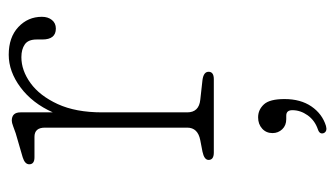

<svg xmlns="http://www.w3.org/2000/svg" viewBox="-184 -326 768 440"><g transform="rotate(-90 200.0 -106.0)"><path d="M162.5 -443V-369Q183.5 -416 219.8 -443Q256 -470 294.5 -470Q334.5 -470 358 -448Q381.5 -426 381.5 -394Q381.5 -380 374.2 -371Q367 -362 354.5 -362Q329.5 -362 329.5 -393V-406Q329.5 -425.5 318.2 -433.2Q307 -441 289 -441Q258.5 -441 229.5 -420Q200.5 -399 181.5 -357.8Q162.5 -316.5 162.5 -256V-61Q162.5 -34 191.5 -31L236.5 -26Q255.5 -23.5 255.5 -12Q255.5 0 238.5 0H70.5Q53.5 0 53.5 -12Q53.5 -22 72.5 -26L98.5 -31Q127.5 -36.5 127.5 -61V-387Q127.5 -411 106.5 -411H59.5Q43.5 -411 43.5 -423Q43.5 -433 59.5 -438L114.5 -454Q122 -456.5 130.5 -459.8Q139 -463 143.5 -463Q162.5 -463 162.5 -443ZM147 166Q132.5 166 123.8 156.8Q115 147.5 115 134.5Q115 120 125.2 110.8Q135.5 101.5 151 101.5Q168.5 101.5 180.8 114.8Q193 128 193 162Q193 199 176 223.8Q159 248.5 131.5 257Q119 260.5 115 252Q111.5 242.5 123.5 238.5Q144 231.5 155.8 215Q167.5 198.5 167.5 180Q167.5 166 155 166Z"/></g></svg>

Font: Fraunces 9pt S100 Thin
Style: Regular
Weight: 100
Version: Version 1.000; ttfautohint (v1.8.3)